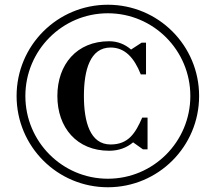

<svg xmlns="http://www.w3.org/2000/svg" viewBox="-20 -780 909 810"><path d="M50 -375C50 -162 222 10 435 10C648 10 820 -162 820 -375C820 -588 648 -760 435 -760C222 -760 50 -588 50 -375ZM87 -375C87 -567.5 242.5 -724 435 -724C627.5 -724 783 -567.5 783 -375C783 -182.5 627.5 -26 435 -26C242.5 -26 87 -182.5 87 -375ZM602.5 -284H580C551.5 -218.5 522 -170.5 446.5 -170.5C360 -170.5 334 -266 334 -375C334 -484 360 -579.5 446.5 -579.5C506 -579.5 545.5 -538 574 -466H596V-600H577.5L533 -571C507.5 -593 476.5 -606 440.5 -606C304 -606 222 -508.5 222 -375C222 -241.5 304 -144 440.5 -144C481 -144 515 -157 541.5 -179.5L583 -150H602.5Z"/></svg>

Font: Bodoni* 06
Style: Bold
Weight: 700
Version: Version 2.2